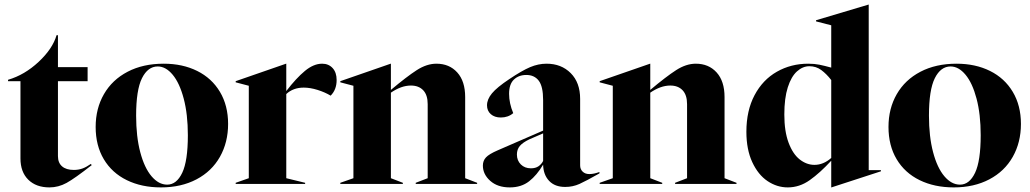

<svg xmlns="http://www.w3.org/2000/svg" viewBox="-20 -800 4480 835"><path d="M69 -111V-447H15V-453Q87 -474 148 -531Q209 -588 226 -647H232V-508H361V-447H232V-121Q232 -92 250 -76.5Q268 -61 301 -61Q321 -61 338 -67Q355 -73 375 -87L379 -82Q305 -24 269.5 -4.5Q234 15 195 15Q137 15 103 -18.5Q69 -52 69 -111Z M396 -248Q396 -328 432 -390.5Q468 -453 535 -488Q602 -523 692 -523Q774 -523 837.5 -491.5Q901 -460 936.5 -400.5Q972 -341 972 -261Q972 -181 936.5 -118Q901 -55 834.5 -20Q768 15 680 15Q596 15 531.5 -16.5Q467 -48 431.5 -107.5Q396 -167 396 -248ZM707 3Q748 3 772.5 -48.5Q797 -100 797 -212Q797 -303 779 -371Q761 -439 731 -475Q701 -511 666 -511Q623 -511 597.5 -460Q572 -409 572 -297Q572 -206 590 -138Q608 -70 639 -33.5Q670 3 707 3Z M1005 -5 1062 -25V-427L1005 -442V-447L1224 -523H1225V-404Q1268 -460 1306 -491.5Q1344 -523 1381 -523Q1409 -523 1426.5 -504Q1444 -485 1444 -452Q1444 -410 1418 -384Q1393 -399 1361 -409Q1329 -419 1301 -419Q1255 -419 1225 -391V-25L1307 -5V0H1005Z M1460 -5 1517 -25V-427L1460 -442V-447L1679 -523H1680V-409Q1749 -467 1792.5 -495Q1836 -523 1878 -523Q1934 -523 1968.5 -485Q2003 -447 2003 -378V-25L2055 -5V0H1788V-5L1840 -25V-347Q1840 -387 1820.5 -407.5Q1801 -428 1767 -428Q1725 -428 1680 -397V-25L1732 -5V0H1460Z M2080 -80Q2080 -101 2093.5 -115.5Q2107 -130 2144 -146L2342 -232V-365Q2342 -424 2323 -449Q2304 -474 2269 -474Q2236 -474 2215 -454Q2194 -434 2194 -392Q2194 -351 2212 -308Q2190 -289 2158 -289Q2131 -289 2114.5 -303.5Q2098 -318 2098 -342Q2098 -368 2119.5 -394Q2141 -420 2195 -456Q2250 -493 2285.5 -508Q2321 -523 2357 -523Q2421 -523 2462 -482Q2503 -441 2503 -370V-81Q2503 -64 2514 -53.5Q2525 -43 2543 -43Q2554 -43 2565 -45.5Q2576 -48 2587 -52V-46Q2529 -13 2500 0Q2471 13 2438 13Q2393 13 2368 -13.5Q2343 -40 2342 -84Q2315 -38 2281 -11.5Q2247 15 2197 15Q2144 15 2112 -13.5Q2080 -42 2080 -80ZM2289 -68Q2309 -68 2322 -77Q2335 -86 2342 -100V-220L2282 -194Q2253 -180 2240.5 -165Q2228 -150 2228 -128Q2228 -102 2245 -85Q2262 -68 2289 -68Z M2588 -5 2645 -25V-427L2588 -442V-447L2807 -523H2808V-409Q2877 -467 2920.5 -495Q2964 -523 3006 -523Q3062 -523 3096.5 -485Q3131 -447 3131 -378V-25L3183 -5V0H2916V-5L2968 -25V-347Q2968 -387 2948.5 -407.5Q2929 -428 2895 -428Q2853 -428 2808 -397V-25L2860 -5V0H2588Z M3226 -227Q3226 -319 3261.5 -386Q3297 -453 3358.5 -488Q3420 -523 3495 -523Q3522 -523 3544 -518.5Q3566 -514 3595 -506V-690L3529 -707V-712L3757 -780H3758V-60H3811V-55L3596 15H3595V-101Q3546 -48 3501.5 -16.5Q3457 15 3406 15Q3359 15 3318 -12.5Q3277 -40 3251.5 -95Q3226 -150 3226 -227ZM3522 -83Q3561 -83 3595 -113V-452Q3574 -479 3551.5 -495.5Q3529 -512 3500 -512Q3471 -512 3446 -489.5Q3421 -467 3406 -420Q3391 -373 3391 -302Q3391 -229 3409.5 -179.5Q3428 -130 3458 -106.5Q3488 -83 3522 -83Z M3844 -248Q3844 -328 3880 -390.5Q3916 -453 3983 -488Q4050 -523 4140 -523Q4222 -523 4285.5 -491.5Q4349 -460 4384.5 -400.5Q4420 -341 4420 -261Q4420 -181 4384.5 -118Q4349 -55 4282.5 -20Q4216 15 4128 15Q4044 15 3979.5 -16.5Q3915 -48 3879.5 -107.5Q3844 -167 3844 -248ZM4155 3Q4196 3 4220.5 -48.5Q4245 -100 4245 -212Q4245 -303 4227 -371Q4209 -439 4179 -475Q4149 -511 4114 -511Q4071 -511 4045.5 -460Q4020 -409 4020 -297Q4020 -206 4038 -138Q4056 -70 4087 -33.5Q4118 3 4155 3Z"/></svg>

Font: Nyght Serif Bold
Style: Regular
Weight: 700
Designer: Maksym Kobuzan
Version: Version 0.410